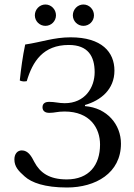

<svg xmlns="http://www.w3.org/2000/svg" viewBox="-20 -824 598 854"><path d="M44 -115C44 -82 63 -63 90 -39C120 -12 178 10 278 10C405 10 518 -54 518 -185C518 -270 456.5 -344.2 358 -352V-357C428 -377 489 -426 489 -510C489 -592 433 -658 294 -658C219 -658 164 -636.5 92 -626C80.6 -571.8 73.6 -518.9 68 -466C77 -461.7 87.3 -460.7 99 -463C125 -551 172 -624 286 -624C372 -624 401 -573 401 -503C401 -434 357.5 -365 268 -365C241 -365 225 -371 198 -371C186 -371 169 -367 169 -347C169 -327 186 -322 198 -322C225 -322 234 -328 267 -328C380.5 -328 425 -254 425 -181C425 -90 376 -26 277 -26C199 -26 158 -56 133 -103C120 -129 105 -155 77 -155C57 -155 44 -139 44 -115ZM135 -756C135 -730 156 -709 182 -709C208 -709 229 -730 229 -756C229 -782 208 -804 182 -804C156 -804 135 -782 135 -756ZM304 -756C304 -730 325 -709 351 -709C377 -709 398 -730 398 -756C398 -782 377 -804 351 -804C325 -804 304 -782 304 -756Z"/></svg>

Font: Libertinus Serif
Style: Regular
Weight: 400
Designer: Philipp H. Poll
Foundry: Khaled Hosny
Version: Version 6.2